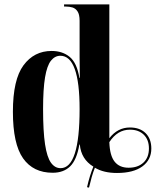

<svg xmlns="http://www.w3.org/2000/svg" viewBox="-20 -780 714 878"><path d="M378 76Q390 23 407 -18Q351 -52 345 -119H343Q331 -49 301 -19.5Q271 10 221 10Q132 10 85.5 -56Q39 -122 39 -269Q39 -416 87.5 -481.5Q136 -547 216 -547Q266 -547 299 -519.5Q332 -492 343 -424H345Q344 -481 344 -518.5Q344 -556 344 -581V-685Q344 -714 334.5 -728Q325 -742 311 -746Q297 -750 282 -750H273V-760H480V-148Q518 -197 574 -197Q620 -197 646 -171Q672 -145 672 -101Q672 -49 631 -19Q590 11 515 11Q454 11 414 -13Q406 7 399.5 29.5Q393 52 387 78ZM257 -11Q344 -11 344 -281Q344 -525 256 -525Q231 -525 213 -502.5Q195 -480 186 -426.5Q177 -373 177 -281Q177 -179 186 -120Q195 -61 213 -36Q231 -11 257 -11ZM568 -13Q611 -13 636 -36.5Q661 -60 661 -101Q661 -141 637.5 -164Q614 -187 574 -187Q517 -187 480 -130Q482 -69 504 -41Q526 -13 568 -13Z"/></svg>

Font: Noto Serif Display Condensed
Style: Bold
Weight: 700
Width: 3
Designer: Monotype Design Team
Foundry: Monotype Imaging Inc.
Version: Version 2.009